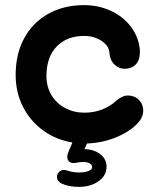

<svg xmlns="http://www.w3.org/2000/svg" viewBox="-20 -536 619 748"><path d="M538 -104Q538 -95 534 -83.5Q530 -72 524 -65Q495 -28 438 -3.5Q381 21 319 23L309 45Q347 46 371 65Q395 84 395 113Q395 148 364 170Q333 192 288 192Q247 192 220 179Q202 170 202 153Q202 142 210 134Q218 126 229 126Q236 126 240 128Q264 136 287 136Q309 136 324 130.5Q339 125 339 115Q339 106 329.5 100.5Q320 95 304 95Q293 95 278 98Q273 99 265 99Q254 99 248 92Q242 85 242 74Q242 68 245 60L262 19Q199 9 148.5 -27.5Q98 -64 69.5 -120Q41 -176 41 -244Q41 -326 74.5 -387.5Q108 -449 168.5 -482.5Q229 -516 307 -516Q364 -516 412.5 -493.5Q461 -471 491 -430.5Q521 -390 525 -340V-334Q525 -301 508.5 -284.5Q492 -268 465 -268Q443 -268 425.5 -285Q408 -302 406 -333Q403 -359 374.5 -377.5Q346 -396 307 -396Q241 -396 201 -355Q161 -314 161 -240Q161 -198 180.5 -165.5Q200 -133 234 -115Q268 -97 309 -97Q346 -97 378 -109.5Q410 -122 432 -143Q442 -152 454.5 -158Q467 -164 478 -164Q504 -164 521 -147Q538 -130 538 -104Z"/></svg>

Font: Tsukimi Rounded
Style: Bold
Weight: 700
Designer: Takashi Funayama
Foundry: Takashi Funayama
Version: Version 1.032; ttfautohint (v1.8.3)